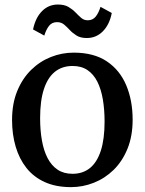

<svg xmlns="http://www.w3.org/2000/svg" viewBox="-20 -796 624 828"><path d="M32 -278.5Q32 -349 54.2 -403.2Q76.5 -457.5 114.2 -494.5Q152 -531.5 199.5 -550.2Q247 -569 297.5 -569Q385 -569 441 -531.2Q497 -493.5 524.5 -428Q552 -362.5 552 -280Q552 -209 529.8 -154.5Q507.5 -100 469.8 -63.2Q432 -26.5 384.5 -7.8Q337 11 286 11Q221 11 173 -10.8Q125 -32.5 94 -71.8Q63 -111 47.5 -163.8Q32 -216.5 32 -278.5ZM293 -46.5Q337 -46.5 367.8 -71.2Q398.5 -96 414.8 -146.2Q431 -196.5 431 -271.5Q431 -323.5 423.5 -367.5Q416 -411.5 399.8 -443.8Q383.5 -476 357.2 -493.8Q331 -511.5 293 -511.5Q248.5 -511.5 217.2 -486.8Q186 -462 169.5 -412.2Q153 -362.5 153 -286.5Q153 -234 160.8 -190.2Q168.5 -146.5 185.2 -114.2Q202 -82 228.5 -64.2Q255 -46.5 293 -46.5ZM122.5 -669Q133 -719.5 161.2 -748Q189.5 -776.5 229.5 -776.5Q257.5 -776.5 275 -766.2Q292.5 -756 305.2 -742.8Q318 -729.5 330 -719Q342 -708.5 358.5 -708.5Q380 -708.5 392.8 -724.5Q405.5 -740.5 413.5 -766.5L462 -740Q452.5 -690.5 423.8 -661.2Q395 -632 354.5 -632Q327.5 -632 310.5 -642.5Q293.5 -653 281.2 -666.2Q269 -679.5 256.5 -690Q244 -700.5 226 -700.5Q204 -700.5 191.5 -684.5Q179 -668.5 171 -642.5Z"/></svg>

Font: Merriweather 20pt Medium
Style: Regular
Weight: 500
Version: Version 2.100